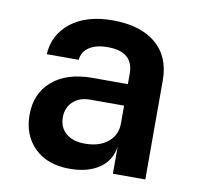

<svg xmlns="http://www.w3.org/2000/svg" viewBox="-68 -631 735 712"><g transform="rotate(10 299.5 -275.0)"><path d="M238.3 9.8Q154.3 9.8 106 -37.6Q57.6 -85 57.6 -162.1Q57.6 -242.2 112.3 -289.6Q167.5 -336.9 263.7 -336.9H397V-376Q397 -459 299.8 -459Q256.3 -459 230.5 -441.9Q204.6 -424.8 201.7 -394H81.5Q85.4 -468.3 144 -514.2Q202.6 -560.1 300.8 -560.1Q405.8 -560.1 463.9 -511.2Q522 -462.4 522 -373V0H399.9V-103Q393.1 -49.8 350.1 -20Q306.6 9.8 238.3 9.8ZM278.3 -91.8Q333 -91.8 365.2 -119.1Q397.5 -146 397 -190.9V-255.9H269.5Q228.5 -255.9 204.6 -232.9Q180.7 -210 180.7 -173.8Q180.7 -136.7 206.1 -114.3Q231.4 -91.8 278.3 -91.8Z"/></g></svg>

Font: UDEV Gothic 35
Style: Bold
Weight: 700
Version: v2.1.0; ttfautohint (v1.8.4.7-5d5b-dirty) -l 6 -r 45 -G 200 